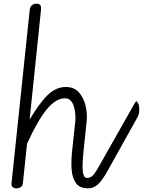

<svg xmlns="http://www.w3.org/2000/svg" viewBox="-20 -1024 777 1044"><path d="M459 0Q412 0 392 -29.5Q372 -59 369.2 -105.5Q366.5 -152 372 -202L389 -360.5Q391 -377 389.8 -399Q388.5 -421 382.8 -441.8Q377 -462.5 365 -476Q353 -489.5 333.5 -489.5Q284.5 -489.5 235.2 -430.5Q186 -371.5 127 -242.5L104.5 -28.5Q103 -13 93 -6.5Q83 0 70 0Q57 0 49 -6.8Q41 -13.5 42.5 -26.5L141.5 -969Q143.5 -988 154.2 -996Q165 -1004 178 -1004Q192 -1004 198.5 -996.8Q205 -989.5 203 -970.5L141 -373.5Q196 -466 240.5 -508.5Q285 -551 338.5 -551Q382.5 -551 408.8 -522Q435 -493 445.2 -449.5Q455.5 -406 451 -362.5L434 -200Q426 -121 430.5 -89.2Q435 -57.5 452.5 -56.5ZM452.5 -56.5Q469.5 -56.5 482.2 -67.5Q495 -78.5 515 -114L711.5 -461Q718.5 -473 721 -473Q726 -473.5 732 -460.5Q738 -447.5 737 -425Q736.5 -406.5 733.2 -399Q730 -391.5 727.5 -386.5L565 -95Q535.5 -42 512 -21Q488.5 0 459 0Q445.5 0 439 -8.8Q432.5 -17.5 432 -28.5Q431.5 -39 437 -47.8Q442.5 -56.5 452.5 -56.5Z"/></svg>

Font: Edu NSW ACT Cursive
Style: Regular
Weight: 400
Designer: Tina and Corey Anderson, Eben Sorkin, Mirko Velimirovic
Foundry: Sorkin Type Co.
Version: Version 2.000